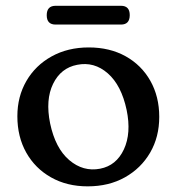

<svg xmlns="http://www.w3.org/2000/svg" viewBox="-20 -648 626 680"><path d="M294.5 -480Q368.5 -480 424.8 -448.8Q481 -417.5 512.5 -361.8Q544 -306 544 -234Q544 -163 511.8 -107.5Q479.5 -52 422.5 -20Q365.5 12 290.5 12Q217 12 160.8 -19.8Q104.5 -51.5 73 -107.5Q41.5 -163.5 41.5 -236.5Q41.5 -306 73.5 -361.2Q105.5 -416.5 162.8 -448.2Q220 -480 294.5 -480ZM334.5 -50.5Q392 -61.5 418.8 -119Q445.5 -176.5 428.5 -258.5Q410 -346 361.8 -388.2Q313.5 -430.5 253.5 -418.5Q195.5 -407.5 168 -351Q140.5 -294.5 157.5 -211Q176 -123 225.2 -81Q274.5 -39 334.5 -50.5ZM145.5 -594Q145.5 -627.5 177 -627.5H408.5Q439.5 -627.5 439.5 -594.5Q439.5 -561 408.5 -561H177Q145.5 -561 145.5 -594Z"/></svg>

Font: Fraunces 9pt SuperSoft
Style: Regular
Weight: 400
Version: Version 1.000;[b76b70a41]